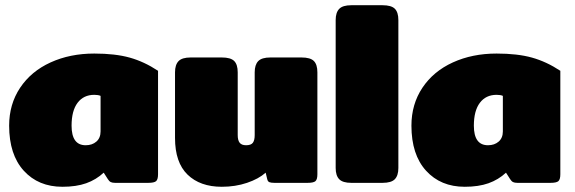

<svg xmlns="http://www.w3.org/2000/svg" viewBox="-20 -700 2200 735"><path d="M15 -219Q15 -301 57 -364Q99 -427 173.5 -461Q248 -495 341 -495Q421 -495 476.5 -479.5Q532 -464 585 -429V-33Q585 -13 577.5 -6.5Q570 0 547 0H421Q410 0 404 -3Q398 -6 393 -14L377 -39Q348 -12 310 1.5Q272 15 219 15Q127 15 71 -46.5Q15 -108 15 -219ZM365 -197V-333Q356 -337 341 -337Q300 -337 277 -306.5Q254 -276 254 -219Q254 -144 308 -144Q333 -144 349 -158Q365 -172 365 -197Z M650 -172V-423Q650 -452 663.5 -466Q677 -480 710 -480H829Q863 -480 876.5 -466.5Q890 -453 890 -423V-183Q890 -163 897.5 -153.5Q905 -144 922 -144Q941 -144 948 -153.5Q955 -163 955 -183V-423Q955 -452 968.5 -466Q982 -480 1015 -480H1134Q1168 -480 1181.5 -466.5Q1195 -453 1195 -423V-33Q1195 -13 1187.5 -6.5Q1180 0 1157 0H1031Q1018 0 1011.5 -2.5Q1005 -5 1003 -14L997 -39Q970 -15 925.5 0Q881 15 829 15Q746 15 698 -31.5Q650 -78 650 -172Z M1265 -57V-623Q1265 -652 1278.5 -666Q1292 -680 1325 -680H1444Q1478 -680 1491.5 -666.5Q1505 -653 1505 -623V-57Q1505 -28 1491.5 -14Q1478 0 1444 0H1325Q1292 0 1278.5 -14Q1265 -28 1265 -57Z M1555 -219Q1555 -301 1597 -364Q1639 -427 1713.5 -461Q1788 -495 1881 -495Q1961 -495 2016.5 -479.5Q2072 -464 2125 -429V-33Q2125 -13 2117.5 -6.5Q2110 0 2087 0H1961Q1950 0 1944 -3Q1938 -6 1933 -14L1917 -39Q1888 -12 1850 1.5Q1812 15 1759 15Q1667 15 1611 -46.5Q1555 -108 1555 -219ZM1905 -197V-333Q1896 -337 1881 -337Q1840 -337 1817 -306.5Q1794 -276 1794 -219Q1794 -144 1848 -144Q1873 -144 1889 -158Q1905 -172 1905 -197Z"/></svg>

Font: Mitr
Style: Bold
Weight: 700
Designer: Thanarat Vachiruckul
Foundry: Cadson Demak
Version: Version 1.002